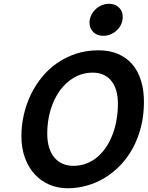

<svg xmlns="http://www.w3.org/2000/svg" viewBox="-20 -984 782 1016"><path d="M741.7 -444.8Q741.7 -374.5 726.3 -313.5Q710.9 -252.4 683.6 -201.7Q656.2 -150.9 618.4 -111.1Q580.6 -71.3 535.9 -43.9Q491.2 -16.6 440.9 -2.2Q390.6 12.2 338.4 12.2Q284.7 12.2 239.7 -7.6Q194.8 -27.3 162.4 -63.2Q129.9 -99.1 111.6 -149.9Q93.3 -200.7 93.3 -263.2Q93.3 -320.8 106 -376.7Q118.7 -432.6 143.1 -483.2Q167.5 -533.7 202.6 -576.7Q237.8 -619.6 283.2 -650.9Q328.6 -682.1 383.3 -700Q438 -717.8 501 -717.8Q560.1 -717.8 605.2 -698.2Q650.4 -678.7 680.7 -643.1Q710.9 -607.4 726.3 -557.1Q741.7 -506.8 741.7 -444.8ZM368.2 -106.4Q405.3 -106.4 437.5 -118.9Q469.7 -131.3 495.8 -153.6Q522 -175.8 542.2 -206.5Q562.5 -237.3 576.2 -273.7Q589.8 -310.1 596.9 -351.1Q604 -392.1 604 -435.1Q604 -474.6 595 -505.1Q585.9 -535.6 568.6 -556.6Q551.3 -577.6 526.9 -588.6Q502.4 -599.6 471.7 -599.6Q416.5 -599.6 371.8 -573.5Q327.1 -547.4 295.7 -503.2Q264.2 -459 247.1 -400.6Q230 -342.3 230 -277.3Q230 -236.3 239.5 -204.6Q249 -172.9 267.1 -151.1Q285.2 -129.4 310.8 -117.9Q336.4 -106.4 368.2 -106.4ZM453.6 -863.3Q453.6 -883.3 461.9 -901.6Q470.2 -919.9 484.4 -933.8Q498.5 -947.8 517.3 -955.8Q536.1 -963.9 557.6 -963.9Q573.7 -963.9 586.9 -958.7Q600.1 -953.6 609.6 -944.3Q619.1 -935.1 624.3 -922.4Q629.4 -909.7 629.4 -895Q629.4 -874.5 621.3 -856.4Q613.3 -838.4 599.1 -824.5Q585 -810.5 566.2 -802.5Q547.4 -794.4 525.4 -794.4Q509.8 -794.4 496.6 -799.6Q483.4 -804.7 473.9 -814Q464.4 -823.2 459 -835.9Q453.6 -848.6 453.6 -863.3Z"/></svg>

Font: Andika New Basic
Style: Bold Italic
Weight: 700
Italic angle: -14°
Designer: Victor Gaultney, Annie Olsen, Pablo Ugerman
Foundry: SIL International
Version: Version 5.500